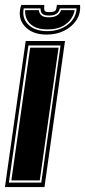

<svg xmlns="http://www.w3.org/2000/svg" viewBox="-46 -757 344 777"><path d="M-26 0 58 -591H217L134 0ZM-10 -18H121L199 -573H69ZM0 -27 76 -564H191L115 -27ZM143 -617Q84 -617 53.5 -651.5Q23 -686 40 -737H133Q132 -719 134.5 -713.5Q137 -708 155 -708Q173 -708 178 -714Q183 -720 184 -737H278Q281 -703 263.5 -676Q246 -649 214.5 -633Q183 -617 143 -617ZM145 -631Q194 -631 228 -657Q262 -683 264 -723H196Q190 -694 153 -694Q134 -694 126 -700.5Q118 -707 118 -723H50Q42 -683 69 -657Q96 -631 145 -631ZM146 -638Q110 -638 89.5 -650.5Q69 -663 61.5 -681.5Q54 -700 56 -716H111Q113 -702 122 -694.5Q131 -687 152 -687Q192 -687 201 -716H256Q254 -700 242 -681.5Q230 -663 206.5 -650.5Q183 -638 146 -638Z"/></svg>

Font: Alumni Sans Collegiate One
Style: Italic
Weight: 400
Italic angle: -8°
Designer: Robert E. Leuschke
Foundry: Robert E. Leuschke
Version: Version 1.100